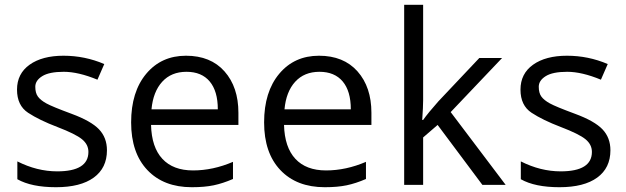

<svg xmlns="http://www.w3.org/2000/svg" viewBox="-20 -780 2641 810"><path d="M353 -139.2Q353 -170.4 325.9 -192.6Q298.8 -214.8 222.2 -244.1Q145.5 -273.4 98.6 -304.2Q51.8 -335 51.8 -401.9Q51.8 -469.2 105 -507.1Q158.2 -544.9 248 -544.9Q337.9 -544.9 419.9 -509.8L391.1 -443.8Q310.5 -477.1 249 -477.1Q187.5 -477.1 158.2 -458.7Q128.9 -440.4 128.9 -414.1Q128.9 -387.7 139.9 -372.6Q150.9 -357.4 175.5 -343.8Q200.2 -330.1 282.2 -299.8Q364.3 -269.5 397.7 -234.4Q431.2 -199.2 431.2 -146Q431.2 -71.3 375.5 -30.8Q319.8 9.8 216.3 9.8Q112.8 9.8 53.2 -23.9V-99.1Q136.2 -57.1 221.2 -57.1Q353 -57.1 353 -139.2Z M619.1 -318.8H898.9Q898.9 -395.5 864.7 -436.3Q830.6 -477.1 766.6 -477.1Q702.6 -477.1 664.3 -435.1Q626 -393.1 619.1 -318.8ZM789.1 9.8Q670.4 9.8 601.8 -62.5Q533.2 -134.8 533.2 -263.7Q533.2 -392.6 596.9 -468.8Q660.6 -544.9 764.6 -544.9Q868.7 -544.9 927.2 -478.8Q985.8 -412.6 985.8 -304.2V-252.9H617.2Q619.6 -158.7 665 -109.9Q710.4 -61 794.4 -61Q878.4 -61 962.9 -97.2V-24.9Q919.9 -6.3 881.6 1.7Q843.3 9.8 789.1 9.8Z M1180.2 -318.8H1460Q1460 -395.5 1425.8 -436.3Q1391.6 -477.1 1327.6 -477.1Q1263.7 -477.1 1225.3 -435.1Q1187 -393.1 1180.2 -318.8ZM1350.1 9.8Q1231.4 9.8 1162.8 -62.5Q1094.2 -134.8 1094.2 -263.7Q1094.2 -392.6 1158 -468.8Q1221.7 -544.9 1325.7 -544.9Q1429.7 -544.9 1488.3 -478.8Q1546.9 -412.6 1546.9 -304.2V-252.9H1178.2Q1180.7 -158.7 1226.1 -109.9Q1271.5 -61 1355.5 -61Q1439.5 -61 1523.9 -97.2V-24.9Q1481 -6.3 1442.6 1.7Q1404.3 9.8 1350.1 9.8Z M1765.1 0H1685.1V-759.8H1765.1V-356.9Q1765.1 -330.1 1761.2 -273.9H1765.1Q1786.1 -303.7 1829.1 -352.1L2002 -535.2H2098.1L1881.3 -307.1L2113.3 0H2015.1L1826.2 -252.9L1765.1 -200.2Z M2477.1 -139.2Q2477.1 -170.4 2450 -192.6Q2422.9 -214.8 2346.2 -244.1Q2269.5 -273.4 2222.7 -304.2Q2175.8 -335 2175.8 -401.9Q2175.8 -469.2 2229 -507.1Q2282.2 -544.9 2372.1 -544.9Q2461.9 -544.9 2543.9 -509.8L2515.1 -443.8Q2434.6 -477.1 2373 -477.1Q2311.5 -477.1 2282.2 -458.7Q2252.9 -440.4 2252.9 -414.1Q2252.9 -387.7 2263.9 -372.6Q2274.9 -357.4 2299.6 -343.8Q2324.2 -330.1 2406.2 -299.8Q2488.3 -269.5 2521.7 -234.4Q2555.2 -199.2 2555.2 -146Q2555.2 -71.3 2499.5 -30.8Q2443.8 9.8 2340.3 9.8Q2236.8 9.8 2177.2 -23.9V-99.1Q2260.3 -57.1 2345.2 -57.1Q2477.1 -57.1 2477.1 -139.2Z"/></svg>

Font: OpenSans-Regular
Style: Regular
Weight: 400
Foundry: Ascender Corporation
Version: Version 1.10